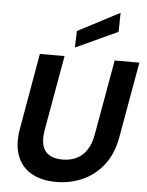

<svg xmlns="http://www.w3.org/2000/svg" viewBox="-63 -1022 832 1084"><g transform="rotate(5 353.0 -479.5)"><path d="M296 12Q211 12 154 -21.5Q97 -55 74 -118.5Q51 -182 67 -271L142 -700H282L206 -271Q198 -222 207 -188Q216 -154 244.5 -135.5Q273 -117 321 -117Q366 -117 400.5 -134Q435 -151 458 -185.5Q481 -220 490 -271L566 -700H706L630 -271Q613 -175 563.5 -112Q514 -49 444.5 -18.5Q375 12 296 12ZM336 -753 339 -847 576 -971 574 -863Z"/></g></svg>

Font: DM Sans 17pt ExtraBold
Style: Italic
Weight: 800
Italic angle: -10°
Version: Version 4.004;gftools[0.9.30]